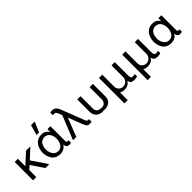

<svg xmlns="http://www.w3.org/2000/svg" viewBox="239 -2153 3720 3720"><g transform="rotate(-45 2099.5 -293.0)"><path d="M81.1 0V-502.9H168.9V-298.8L390.1 -502.9H509.8L310.1 -317.9L525.9 0H418.9L244.1 -258.8L169.9 -192.9V0Z M844.7 -437V-438Q844.2 -438 843.3 -437.5Q842.3 -437 841.8 -437Q840.8 -437 839.4 -437.5Q837.9 -438 836.9 -438H828.6Q794.9 -438 768.6 -425.5Q742.2 -413.1 725.6 -393.6Q709 -374 698.2 -347.2Q687.5 -320.3 683.1 -293.7Q678.7 -267.1 678.7 -238.8Q679.7 -205.1 689.5 -173.1Q699.2 -141.1 717 -113.8Q734.9 -86.4 763.7 -69.8Q792.5 -53.2 828.6 -53.2Q861.3 -53.2 887.5 -66.4Q913.6 -79.6 929.7 -99.9Q945.8 -120.1 956.5 -146.7Q967.3 -173.3 971.4 -197.8Q975.6 -222.2 975.6 -246.1Q975.6 -325.7 941.2 -377.7Q906.7 -429.7 844.7 -437ZM841.8 -513.2V-514.2Q923.3 -510.3 980 -429.2V-504.9H1060.5V-90.8Q1060.5 -80.1 1070.3 -70.6Q1080.1 -61 1092.8 -61H1097.7Q1102.1 -61 1116.7 -64V2.9Q1096.7 11.2 1073.7 11.2Q1048.3 11.2 1031.2 4.9Q1014.2 -1.5 1005.1 -14.9Q996.1 -28.3 991.9 -41.3Q987.8 -54.2 984.9 -75.2Q929.2 15.1 815.9 15.1Q763.2 15.1 722.2 -2.9Q681.2 -21 657.2 -48.6Q633.3 -76.2 617.7 -113.5Q602.1 -150.9 596.2 -184.3Q590.3 -217.8 589.8 -252.9Q593.8 -310.5 609.4 -356.4Q625 -402.3 647 -431.4Q668.9 -460.4 698 -479.5Q727.1 -498.5 756.6 -506.3Q786.1 -514.2 817.9 -514.2Q834 -514.2 841.8 -513.2ZM909.7 -784.2 819.8 -574.2H750L809.6 -784.2Z M1281.7 -696.8V-698.2H1317.9L1350.6 -689.9L1379.9 -670.9L1406.7 -639.2Q1425.8 -606 1439.5 -568.8L1624.5 -92.8L1643.6 -76.2L1686.5 -69.8V0Q1671.4 2.9 1641.6 2.9H1630.9Q1628.9 2.9 1624.8 2.4Q1620.6 2 1618.7 2L1597.7 0L1572.8 -15.1L1552.7 -42L1535.6 -78.1L1417.5 -383.8L1268.6 -2H1177.7L1375.5 -494.1L1333.5 -592.8L1315.9 -613.8L1295.9 -622.1H1244.6V-693.8Q1245.6 -693.8 1247.6 -693.4Q1249.5 -692.9 1250.5 -692.9Q1253.9 -692.9 1264.9 -694.8Q1275.9 -696.8 1281.7 -696.8Z M1795.4 -157.2V-502.9H1884.3V-165Q1884.3 -135.3 1895 -113.8Q1905.8 -92.3 1920.2 -81.3Q1934.6 -70.3 1956.5 -64Q1978.5 -57.6 1993.7 -56.4Q2008.8 -55.2 2028.3 -55.2Q2053.7 -56.6 2072.5 -64.7Q2091.3 -72.8 2102.8 -86.4Q2114.3 -100.1 2120.8 -113.8Q2127.4 -127.4 2132.3 -146V-502.9H2222.7V-158.2Q2222.7 -123.5 2213.1 -95.5Q2203.6 -67.4 2188.2 -49.3Q2172.9 -31.2 2151.6 -18.1Q2130.4 -4.9 2109.4 1.7Q2088.4 8.3 2064.5 11.2H1946.3Q1877 0 1837.6 -43.5Q1798.3 -86.9 1795.4 -157.2Z M2820.3 -130.9 2821.3 -129.9Q2821.3 -93.8 2832.5 -74.5Q2843.8 -55.2 2870.6 -55.2H2876.5Q2906.7 -56.6 2931.2 -64V0Q2893.6 13.2 2856.4 13.2H2850.6Q2796.4 13.2 2771.7 -5.4Q2747.1 -23.9 2736.3 -70.8Q2685.1 13.2 2579.6 13.2Q2516.1 13.2 2477.5 -13.2V198.2H2387.2V-500H2477.5V-168.9Q2477.5 -119.6 2513.2 -83.7Q2548.8 -47.9 2598.1 -47.9Q2653.3 -47.9 2691.9 -85.4Q2730.5 -123 2730.5 -178.2V-500H2820.3Z M3457 -130.9 3458 -129.9Q3458 -93.8 3469.2 -74.5Q3480.5 -55.2 3507.3 -55.2H3513.2Q3543.5 -56.6 3567.9 -64V0Q3530.3 13.2 3493.2 13.2H3487.3Q3433.1 13.2 3408.4 -5.4Q3383.8 -23.9 3373 -70.8Q3321.8 13.2 3216.3 13.2Q3152.8 13.2 3114.3 -13.2V198.2H3023.9V-500H3114.3V-168.9Q3114.3 -119.6 3149.9 -83.7Q3185.5 -47.9 3234.9 -47.9Q3290 -47.9 3328.6 -85.4Q3367.2 -123 3367.2 -178.2V-500H3457Z M3884.8 -437V-438Q3884.3 -438 3883.3 -437.5Q3882.3 -437 3881.8 -437Q3880.9 -437 3879.4 -437.5Q3877.9 -438 3877 -438H3868.7Q3835 -438 3808.6 -425.5Q3782.2 -413.1 3765.6 -393.6Q3749 -374 3738.3 -347.2Q3727.5 -320.3 3723.1 -293.7Q3718.8 -267.1 3718.8 -238.8Q3719.7 -205.1 3729.5 -173.1Q3739.3 -141.1 3757.1 -113.8Q3774.9 -86.4 3803.7 -69.8Q3832.5 -53.2 3868.7 -53.2Q3901.4 -53.2 3927.5 -66.4Q3953.6 -79.6 3969.7 -99.9Q3985.8 -120.1 3996.6 -146.7Q4007.3 -173.3 4011.5 -197.8Q4015.6 -222.2 4015.6 -246.1Q4015.6 -325.7 3981.2 -377.7Q3946.8 -429.7 3884.8 -437ZM3881.8 -513.2V-514.2Q3963.4 -510.3 4020 -429.2V-504.9H4100.6V-90.8Q4100.6 -80.1 4110.4 -70.6Q4120.1 -61 4132.8 -61H4137.7Q4142.1 -61 4156.7 -64V2.9Q4136.7 11.2 4113.8 11.2Q4088.4 11.2 4071.3 4.9Q4054.2 -1.5 4045.2 -14.9Q4036.1 -28.3 4032 -41.3Q4027.8 -54.2 4024.9 -75.2Q3969.2 15.1 3856 15.1Q3803.2 15.1 3762.2 -2.9Q3721.2 -21 3697.3 -48.6Q3673.3 -76.2 3657.7 -113.5Q3642.1 -150.9 3636.2 -184.3Q3630.4 -217.8 3629.9 -252.9Q3633.8 -310.5 3649.4 -356.4Q3665 -402.3 3687 -431.4Q3709 -460.4 3738 -479.5Q3767.1 -498.5 3796.6 -506.3Q3826.2 -514.2 3857.9 -514.2Q3874 -514.2 3881.8 -513.2Z"/></g></svg>

Font: Perun
Style: Regular
Weight: 400
Version: Version 1.0000